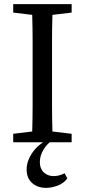

<svg xmlns="http://www.w3.org/2000/svg" viewBox="-20 -689 410 930"><path d="M234 -617Q232 -554 232 -489.5Q232 -425 232 -359V-310Q232 -245 232 -181Q232 -117 234 -52L327 -41V0H44V-41L136 -52Q138 -115 138 -179.5Q138 -244 138 -310V-359Q138 -424 138 -488Q138 -552 136 -617L44 -628V-669H327V-628ZM109 132Q109 109 117.5 87Q126 65 140 46Q154 27 172.5 12Q191 -3 211 -14H240Q208 6 190.5 36Q173 66 173 96Q173 128 192 146Q211 164 240 164Q251 164 264.5 161Q278 158 293 150L306 175Q289 199 259.5 210Q230 221 204 221Q162 221 135.5 197.5Q109 174 109 132Z"/></svg>

Font: SourceSerifPro
Style: Book
Weight: 400
Designer: Frank Grießhammer
Foundry: Adobe Systems Incorporated
Version: Version 1.014;PS Version 1.0;hotconv 1.0.73;makeotf.lib2.5.5